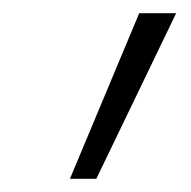

<svg xmlns="http://www.w3.org/2000/svg" viewBox="-20 -705 289 291"><path d="M86 -434 191 -685H247L126 -434Z"/></svg>

Font: Fira Sans Extra Condensed Light
Style: Italic
Weight: 300
Width: 3
Italic angle: -8°
Designer: Carrois Corporate & Edenspiekermann AG
Foundry: Carrois Corporate GbR & Edenspiekermann AG
Version: Version 4.203